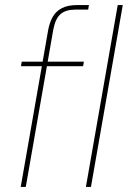

<svg xmlns="http://www.w3.org/2000/svg" viewBox="-20 -740 506 760"><path d="M62 0 171 -623Q177 -653 189.5 -674.5Q202 -696 225.5 -708Q249 -720 286 -720H332L329 -702H279Q240 -702 219.5 -684Q199 -666 191 -623L82 0ZM63 -478 66 -496H312L309 -478ZM320 0 446 -720H466L340 0Z"/></svg>

Font: DM Sans 24pt Thin
Style: Italic
Weight: 250
Italic angle: -10°
Designer: Colophon Foundry, Jonny Pinhorn
Foundry: Colophon Foundry
Version: Version 4.004;gftools[0.9.30]